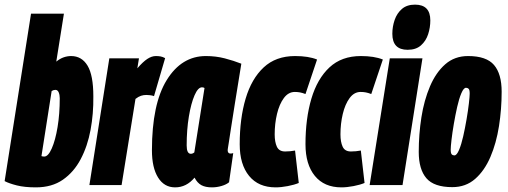

<svg xmlns="http://www.w3.org/2000/svg" viewBox="-37 -799 2192 829"><path d="M239 -740 206 -533Q222 -546 238 -551.5Q254 -557 270 -557Q316 -557 341 -515.5Q366 -474 366 -383Q367 -308 354 -238Q341 -168 311.5 -112Q282 -56 234.5 -23Q187 10 118 10Q69 10 35.5 1.5Q2 -7 -17 -17L97 -740ZM202 -411Q194 -411 186 -406L142 -125Q147 -123 154 -123Q171 -123 186.5 -158Q202 -193 211.5 -250Q221 -307 221 -375Q221 -389 216.5 -400Q212 -411 202 -411Z M563 -547 556 -504Q580 -532 599 -544.5Q618 -557 636 -557Q646 -557 655.5 -555.5Q665 -554 676 -548L628 -384Q620 -387 610 -388Q600 -389 595 -389Q583 -389 572 -385.5Q561 -382 548 -372L488 0H349L435 -547Z M878 10Q850 10 832.5 0.5Q815 -9 803 -32Q768 10 719 10Q672 10 645.5 -32.5Q619 -75 619 -150Q619 -350 683 -453.5Q747 -557 852 -557Q895 -557 933.5 -547Q972 -537 1005 -524Q988 -419 977 -351Q966 -283 960 -243Q954 -203 951 -184Q948 -165 947 -159Q946 -153 946 -151Q946 -136 958 -136Q965 -136 970 -138L952 -12Q940 -2 919.5 4Q899 10 878 10ZM802 -141 846 -419Q842 -422 835 -422Q818 -422 803 -387.5Q788 -353 778.5 -296Q769 -239 769 -171Q769 -135 787 -135Q795 -135 802 -141Z M1153 10Q1079 10 1038.5 -39.5Q998 -89 998 -176Q998 -287 1023.5 -373Q1049 -459 1101.5 -508Q1154 -557 1237 -557Q1295 -557 1332 -542L1282 -393Q1269 -398 1258.5 -400Q1248 -402 1236 -402Q1208 -402 1188.5 -375.5Q1169 -349 1159 -307Q1149 -265 1149 -219Q1149 -186 1158.5 -165.5Q1168 -145 1194 -145Q1216 -145 1237 -149L1253 -9Q1234 -1 1205.5 4.5Q1177 10 1153 10Z M1437 10Q1363 10 1322.5 -39.5Q1282 -89 1282 -176Q1282 -287 1307.5 -373Q1333 -459 1385.5 -508Q1438 -557 1521 -557Q1579 -557 1616 -542L1566 -393Q1553 -398 1542.5 -400Q1532 -402 1520 -402Q1492 -402 1472.5 -375.5Q1453 -349 1443 -307Q1433 -265 1433 -219Q1433 -186 1442.5 -165.5Q1452 -145 1478 -145Q1500 -145 1521 -149L1537 -9Q1518 -1 1489.5 4.5Q1461 10 1437 10Z M1755 -779Q1821 -779 1821 -711Q1821 -680 1811.5 -651Q1802 -622 1780.5 -603Q1759 -584 1723 -584Q1657 -584 1657 -653Q1657 -684 1667 -713Q1677 -742 1698.5 -760.5Q1720 -779 1755 -779ZM1559 0 1646 -547H1787L1701 0Z M1916 9Q1837 9 1804 -29.5Q1771 -68 1771 -143Q1771 -219 1782.5 -292.5Q1794 -366 1819.5 -426Q1845 -486 1885.5 -521.5Q1926 -557 1984 -557Q2063 -557 2096 -518.5Q2129 -480 2129 -403Q2129 -328 2117.5 -254.5Q2106 -181 2080.5 -121.5Q2055 -62 2014.5 -26.5Q1974 9 1916 9ZM1925 -128Q1935 -128 1945 -151.5Q1955 -175 1963 -210.5Q1971 -246 1977.5 -284Q1984 -322 1987.5 -352.5Q1991 -383 1991 -395Q1991 -411 1986.5 -415.5Q1982 -420 1975 -420Q1965 -420 1955 -396.5Q1945 -373 1937 -337.5Q1929 -302 1922.5 -264Q1916 -226 1912.5 -195.5Q1909 -165 1909 -153Q1909 -137 1913.5 -132.5Q1918 -128 1925 -128Z"/></svg>

Font: Georama ExtraCondensed ExtraBold
Style: Italic
Weight: 800
Width: 2
Italic angle: -9°
Designer: Jean-Baptiste Levee
Foundry: Production Type
Version: Version 1.000